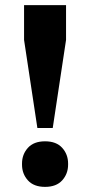

<svg xmlns="http://www.w3.org/2000/svg" viewBox="-20 -718 352 750"><path d="M156 12Q112 12 89 -13.5Q66 -39 66 -75V-79Q66 -115 89 -140.5Q112 -166 156 -166Q200 -166 223 -140.5Q246 -115 246 -79V-75Q246 -39 223 -13.5Q200 12 156 12ZM74 -562V-698H238V-562L186 -218H126Z"/></svg>

Font: IBM Plex Serif
Style: Bold
Weight: 700
Designer: Mike Abbink, Paul van der Laan, Pieter van Rosmalen
Foundry: Bold Monday
Version: Version 2.008